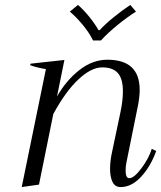

<svg xmlns="http://www.w3.org/2000/svg" viewBox="-20 -748 654 778"><path d="M263 -701 296 -728Q320 -707 342.5 -679Q365 -651 379 -626H384Q407 -651 441 -678.5Q475 -706 508 -728L531 -701Q496 -679 456 -646.5Q416 -614 389 -584H357Q342 -615 315.5 -647Q289 -679 263 -701ZM613 -136Q590 -73 551.5 -31.5Q513 10 469 10Q446 10 436 -10.5Q426 -31 426 -63Q426 -94 433 -127L468 -293Q478 -340 478 -378Q478 -429 457.5 -452Q437 -475 394 -475Q350 -475 298 -426.5Q246 -378 196 -286L138 0L68 10L166 -468Q128 -474 102 -484L104 -490L241 -505L211 -357Q248 -422 301.5 -464Q355 -506 415 -506Q546 -506 546 -384Q546 -358 540 -325L492 -88Q489 -73 489 -57Q489 -26 504 -26Q523 -26 553 -66Q583 -106 595 -145Z"/></svg>

Font: Trirong Light
Style: Italic
Weight: 300
Italic angle: -12°
Designer: Katatrad Team
Foundry: CadsonDemak
Version: Version 1.001